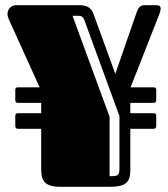

<svg xmlns="http://www.w3.org/2000/svg" viewBox="-20 -721 650 741"><path d="M594 -664C598 -674 600 -682 600 -688C600 -697 595 -701 585 -701H538C515 -701 511 -683 503 -661L425 -436L339 -672C335 -682 323 -701 290 -701H43C27 -701 9 -690 9 -667C9 -661 11 -653 15 -644L133 -384H49C42 -384 39 -381 39 -374V-335C39 -327 43 -324 49 -324H139V-284H49C42 -284 39 -281 39 -274V-235C39 -227 43 -224 49 -224H139V-68C139 -23 152 0 214 0H403C471 0 483 -22 483 -67V-224H573C579 -224 583 -227 583 -235V-274C583 -281 580 -284 573 -284H483V-324H573C579 -324 583 -327 583 -335V-374C583 -381 580 -384 573 -384H484ZM403 -270 260 -660H284C294 -660 301 -656 305 -645L441 -273V-72C441 -43 435 -41 403 -41Z"/></svg>

Font: Fascinate Inline
Style: Regular
Weight: 900
Designer: Astigmatic (AOETI)
Foundry: Astigmatic (AOETI)
Version: Version 1.000